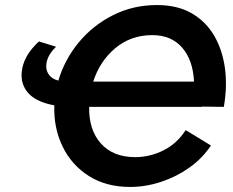

<svg xmlns="http://www.w3.org/2000/svg" viewBox="-20 -735 922 760"><path d="M495 5Q400 5 331.5 -38.5Q263 -82 227.5 -155.5Q192 -229 195 -318Q124 -331 92.5 -366Q61 -401 66 -450Q69 -481 85 -510.5Q101 -540 134 -571L202 -550Q163 -513 163 -472Q163 -453 175 -437.5Q187 -422 211 -416Q236 -500 292 -567.5Q348 -635 427.5 -675Q507 -715 601 -715Q683 -715 739.5 -682Q796 -649 828.5 -592.5Q861 -536 870.5 -464Q880 -392 866 -312L780 -313V-312H333Q331 -221 379.5 -167Q428 -113 515 -113Q573 -113 626.5 -139.5Q680 -166 715 -220L815 -159Q781 -108 729.5 -71.5Q678 -35 617 -15Q556 5 495 5ZM583 -596Q498 -596 436.5 -544.5Q375 -493 349 -412H748Q744 -497 701 -546.5Q658 -596 583 -596Z"/></svg>

Font: Raleway
Style: Bold Italic
Weight: 700
Italic angle: -12°
Designer: Matt McInerney, Pablo Impallari, Rodrigo Fuenzalida
Foundry: Matt McInerney, Pablo Impallari, Rodrigo Fuenzalida
Version: Version 4.101;RELEASE